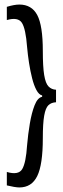

<svg xmlns="http://www.w3.org/2000/svg" viewBox="-20 -725 276 843"><path d="M226 -276Q205 -275 192.5 -263Q180 -251 174 -217Q168 -183 168 -118Q168 -2 143.5 48Q119 98 65 98Q56 98 41 95.5Q26 93 10 89V30Q61 45 77.5 17.5Q94 -10 99 -88Q103 -135 111 -182.5Q119 -230 132 -263Q145 -296 165 -300V-306Q151 -309 140 -329.5Q129 -350 121 -381.5Q113 -413 107.5 -448.5Q102 -484 99 -518Q93 -599 76 -625Q59 -651 10 -637V-695Q43 -705 65 -705Q119 -705 143.5 -659Q168 -613 168 -501Q168 -432 174 -395.5Q180 -359 193 -345.5Q206 -332 226 -331Z"/></svg>

Font: Bricolage Grotesque 96pt Condensed Light
Style: Regular
Weight: 300
Width: 3
Designer: Mathieu Triay
Foundry: Atelier Triay
Version: Version 1.001; ttfautohint (v1.8.4.7-5d5b);gftools[0.9.33.de